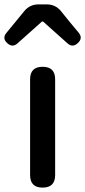

<svg xmlns="http://www.w3.org/2000/svg" viewBox="-50 -854 388 874"><path d="M144 0Q87 0 87 -57V-493Q87 -550 144 -550Q201 -550 201 -493V-275V-57Q201 0 144 0ZM-21 -704 61 -804Q86 -834 125 -834H163Q202 -834 227 -804L265 -757L309 -704Q328 -680 304.5 -658Q281 -636 258 -656L146 -756H141L29 -656Q6 -636 -17.5 -658Q-41 -680 -21 -704Z"/></svg>

Font: GenSenRounded JP M
Style: Regular
Weight: 500
Version: Version 1.501;PS 1;hotconv 16.6.51;makeotf.lib2.5.65220